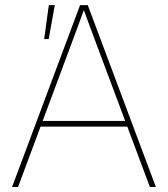

<svg xmlns="http://www.w3.org/2000/svg" viewBox="-20 -748 672 768"><path d="M28.3 0 300.3 -727.5H331.1L603.5 0H579.6L368.7 -563.5Q354 -602.5 339.6 -641.6Q325.2 -680.7 311 -719.7H319.8Q305.7 -680.7 291.3 -641.6Q276.9 -602.5 262.2 -563.5L52.2 0ZM135.7 -241.7V-264.2H496.6V-241.7ZM156.7 -591.8 175.3 -727.5H199.2L174.8 -591.8Z"/></svg>

Font: Inter 17pt Thin
Style: Regular
Weight: 250
Version: Version 4.001;git-66647c0bb